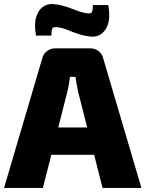

<svg xmlns="http://www.w3.org/2000/svg" viewBox="-25 -929 719 949"><path d="M421 -690Q444 -690 461.5 -677Q479 -664 485 -641L674 0H482L361 -476Q357 -493 354 -512.5Q351 -532 348 -549H321Q319 -532 315.5 -512.5Q312 -493 308 -476L187 0H-5L184 -641Q190 -664 207.5 -677Q225 -690 248 -690ZM516 -299V-164H153V-299ZM236 -909Q261 -907 282.5 -901.5Q304 -896 323.5 -888.5Q343 -881 362 -874Q381 -867 400 -864Q425 -860 429.5 -869.5Q434 -879 434 -904H510Q524 -827 498 -786Q472 -745 427 -748Q393 -751 364 -760.5Q335 -770 310 -780.5Q285 -791 261 -794Q238 -798 233.5 -788Q229 -778 229 -753H153Q143 -808 153.5 -843.5Q164 -879 187 -895Q210 -911 236 -909Z"/></svg>

Font: Exo 2 ExtraBold
Style: Regular
Weight: 800
Designer: Natanael Gama
Foundry: Natanael Gama
Version: Version 2.010